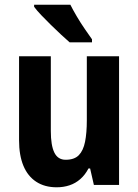

<svg xmlns="http://www.w3.org/2000/svg" viewBox="-20 -786 588 816"><path d="M486 -547V0H379L363 -70H356Q342 -43 321.5 -25Q301 -7 275.5 1.5Q250 10 221 10Q170 10 134 -13.5Q98 -37 79.5 -81.5Q61 -126 61 -190V-547H196V-229Q196 -168 211 -137.5Q226 -107 259 -107Q296 -107 315 -126.5Q334 -146 341.5 -183.5Q349 -221 349 -275V-547ZM279 -766Q290 -744 306.5 -716Q323 -688 341 -662Q359 -636 371 -619V-606H276Q262 -618 240.5 -638Q219 -658 196.5 -680Q174 -702 155 -722Q136 -742 125 -757V-766Z"/></svg>

Font: Noto Sans Condensed
Style: Regular
Weight: 400
Width: 3
Version: Version 2.013